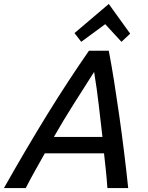

<svg xmlns="http://www.w3.org/2000/svg" viewBox="-59 -949 748 969"><path d="M-39 0Q18 -101 72.5 -193.5Q127 -286 180 -372Q233 -458 285.5 -538Q338 -618 390 -693H490Q504 -620 517 -538Q530 -456 542.5 -368Q555 -280 566.5 -187.5Q578 -95 588 0H483Q480 -44 475.5 -87.5Q471 -131 466 -175H167Q143 -132 118.5 -88.5Q94 -45 71 0ZM213 -258H458Q449 -336 439.5 -418.5Q430 -501 416 -586Q363 -503 312 -422.5Q261 -342 213 -258ZM351 -738 317 -782 490 -929 598 -779 554 -738 472 -827Z"/></svg>

Font: Ubuntu Sans Medium
Style: Italic
Weight: 500
Italic angle: -13.5°
Designer: Dalton Maag Ltd
Foundry: Dalton Maag Ltd
Version: Version 1.006